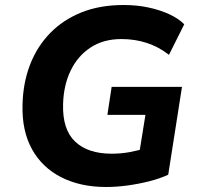

<svg xmlns="http://www.w3.org/2000/svg" viewBox="-20 -736 792 767"><path d="M403 11Q302 11 225.5 -27.5Q149 -66 108 -139.5Q67 -213 70 -318Q72 -405 100 -477.5Q128 -550 180 -603.5Q232 -657 305.5 -686.5Q379 -716 474 -716Q527 -716 573.5 -706Q620 -696 656.5 -679Q693 -662 716 -639L655 -517Q614 -549 566.5 -564.5Q519 -580 465 -580Q393 -580 341.5 -546Q290 -512 262 -453.5Q234 -395 232 -320Q229 -219 280 -170.5Q331 -122 426 -122Q464 -122 499 -128.5Q534 -135 568 -146L530 -85L561 -277H409L426 -389H707L652 -38Q617 -22 575 -11.5Q533 -1 489 5Q445 11 403 11Z"/></svg>

Font: Nunito Sans 11pt ExtraBold
Style: Italic
Weight: 800
Italic angle: -9°
Version: Version 3.101;gftools[0.9.27]